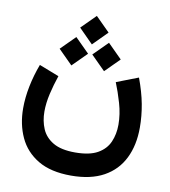

<svg xmlns="http://www.w3.org/2000/svg" viewBox="-90 -688 871 981"><g transform="rotate(10 346.0 -197.5)"><path d="M333 -610.8 406.7 -537.1 333 -462.9 259.3 -537.1ZM418 -486.3 491.7 -412.6 418 -338.9 344.2 -412.6ZM248.5 -486.3 322.3 -412.6 248.5 -338.9 174.8 -412.6ZM343.8 95.7Q418.5 95.7 460.7 71.8Q502.9 47.9 520.5 7.3Q538.1 -33.2 538.1 -82Q538.1 -136.7 521.7 -192.9Q505.4 -249 486.8 -294.4L599.6 -337.9Q625.5 -268.6 637 -207.5Q648.4 -146.5 648.4 -86.4Q648.4 4.9 614.7 73Q581.1 141.1 513.4 178.5Q445.8 215.8 343.8 215.8Q238.8 215.8 172.4 176.3Q106 136.7 75 69.3Q43.9 2 43.9 -81.1Q43.9 -136.7 55.9 -196Q67.9 -255.4 89.8 -313.5L192.9 -273.4Q176.3 -224.6 165 -175.8Q153.8 -127 153.8 -83.5Q153.8 -34.7 171.1 6.1Q188.5 46.9 230 71.3Q271.5 95.7 343.8 95.7Z"/></g></svg>

Font: Vazirmatn UI NL SemiBold
Style: Regular
Weight: 600
Designer: Saber Rastikerdar
Foundry: Saber Rastikerdar
Version: Version 33.003